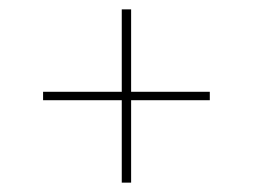

<svg xmlns="http://www.w3.org/2000/svg" viewBox="-20 -545 540 410"><path d="M260 -155H240V-331H72V-349H240V-525H260V-349H428V-331H260Z"/></svg>

Font: iosevka_custom_sans_ss08 Thin
Style: Regular
Weight: 100
Designer: Belleve Invis
Foundry: Belleve Invis
Version: Version 10.3.0; ttfautohint (v1.8.3)